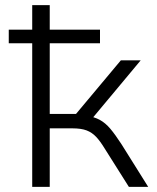

<svg xmlns="http://www.w3.org/2000/svg" viewBox="-20 -725 610 745"><path d="M105 0V-557H14V-610H105V-705H173V-610H368V-557H173V-283H275L449 -491H526L330 -256L314 -276Q345 -272 367 -260Q389 -248 408 -225.5Q427 -203 451 -166L555 0H480L386 -149Q369 -177 353 -194Q337 -211 316 -219Q295 -227 261 -227H173V0Z"/></svg>

Font: Nunito Sans 8pt Light
Style: Regular
Weight: 300
Version: Version 3.101;gftools[0.9.27]